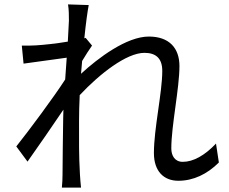

<svg xmlns="http://www.w3.org/2000/svg" viewBox="-20 -814 1040 872"><path d="M293 -720 288 -625C236 -616 177 -610 144 -608C120 -607 101 -606 79 -607L87 -525L283 -552L276 -453C226 -375 110 -219 54 -149L105 -80C153 -148 219 -243 268 -316L267 -277C265 -168 265 -117 264 -21C264 -5 263 20 261 38H348C346 20 344 -5 343 -23C338 -112 339 -173 339 -264C339 -300 340 -340 342 -382C434 -480 555 -574 636 -574C687 -574 717 -550 717 -492C717 -394 679 -230 679 -119C679 -36 724 7 790 7C858 7 921 -23 974 -76L961 -162C910 -108 858 -79 810 -79C774 -79 758 -107 758 -140C758 -242 795 -414 795 -514C795 -595 749 -648 656 -648C555 -648 426 -551 348 -479L353 -537C368 -562 385 -589 398 -607L369 -642L363 -640C370 -710 378 -766 383 -791L289 -794C293 -769 293 -742 293 -720Z"/></svg>

Font: Noto Sans CJK JP
Style: Regular
Weight: 400
Designer: Ryoko NISHIZUKA 西塚涼子 (kana, bopomofo & ideographs); Paul D. Hunt (Latin, Greek & Cyrillic); Sandoll Communications 산돌커뮤니
Foundry: Adobe
Version: Version 2.004;hotconv 1.0.118;makeotfexe 2.5.65603